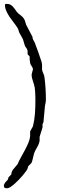

<svg xmlns="http://www.w3.org/2000/svg" viewBox="-35 -755 312 998"><path d="M-15.1 207Q-9.8 194.3 -2.7 187.7Q4.4 181.2 6.8 176.8Q6.8 175.8 7.8 171.6Q8.8 167.5 9.3 166.5L23.9 151.4Q23.9 143.6 26.6 137.7Q29.3 131.8 31.2 128.4Q39.1 119.1 43.9 113.3Q48.8 107.4 51.5 104.2Q54.2 101.1 55.4 99.6Q56.6 98.1 56.6 98.1Q63 82 73.5 63.5Q84 44.9 94.2 25.6Q104.5 6.3 112.3 -12.2Q120.1 -30.8 121.6 -46.4V-71.8L136.2 -98.6Q144 -129.9 146.5 -162.1Q148.9 -194.3 148.9 -226.6Q148.9 -236.8 148.9 -245.8Q148.9 -254.9 148.4 -263.2Q147.9 -271.5 147.5 -280.5Q147 -289.6 145.5 -299.8Q144 -308.6 141.4 -316.9Q138.7 -325.2 136 -333.5Q133.3 -341.8 131.3 -350.3Q129.4 -358.9 129.4 -368.2L136.2 -394.5Q136.2 -398.9 134.3 -402.8Q132.3 -406.7 129.9 -410.6Q127.4 -414.6 125 -418.7Q122.6 -422.9 121.6 -428.2Q121.6 -429.7 121.1 -432.6Q120.6 -435.5 120.1 -438.7Q119.6 -441.9 119.4 -444.8Q119.1 -447.8 119.1 -448.7V-461.4L108.4 -473.1V-490.7Q106.4 -501 101.1 -506.6Q95.7 -512.2 93.3 -520.5L84 -551.8Q83 -553.2 81.1 -556.6Q79.1 -560.1 76.9 -564.5Q74.7 -568.8 72.3 -573Q69.8 -577.1 68.4 -579.6Q64 -586.4 62.5 -593.5Q61 -600.6 56.6 -608.9Q48.3 -622.6 36.9 -637Q25.4 -651.4 15.1 -666.7Q4.9 -682.1 -2.2 -698Q-9.3 -713.9 -9.3 -730.5Q-9.3 -734.9 0 -734.9Q10.7 -734.9 18.3 -731Q25.9 -727.1 31.7 -720.9Q37.6 -714.8 42.5 -707.5Q47.4 -700.2 52.7 -692.9Q56.6 -688 61.5 -684.1Q66.4 -680.2 71.5 -676.3Q76.7 -672.4 81.5 -667.5Q86.4 -662.6 90.3 -656.2Q95.2 -647.9 97.7 -636.7Q100.1 -625.5 106 -616.7L133.8 -563.5Q133.8 -558.1 135 -554.4Q136.2 -550.8 137.9 -547.6Q139.6 -544.4 141.6 -541.3Q143.6 -538.1 145.5 -533.7Q155.3 -508.8 163.8 -484.4Q172.4 -460 180.2 -436Q181.2 -433.6 182.4 -427Q183.6 -420.4 183.6 -418V-393.6Q185.5 -382.3 190.7 -372.1Q195.8 -361.8 196.8 -348.1Q200.2 -321.3 201.9 -292.5Q203.6 -263.7 203.6 -237.3Q203.6 -227.1 200.7 -214.6Q197.8 -202.1 197.8 -194.3L190.9 -120.1Q190.4 -119.1 188.7 -115Q187 -110.8 186 -108.9V-92.3L170.9 -43.9V-23.4Q167.5 -4.9 158 10.3Q148.4 25.4 142.1 42.5Q140.6 47.9 138.9 55.2Q137.2 62.5 135.5 69.8Q133.8 77.1 131.8 83.7Q129.9 90.3 127 93.8L111.8 108.9L108.4 120.6Q107.4 125 100.8 134.3Q94.2 143.6 84.7 155Q75.2 166.5 63.5 178.7Q51.8 190.9 40.3 200.9Q28.8 210.9 18.8 217.3Q8.8 223.6 2 223.6Q-8.3 223.6 -11.7 220.5Q-15.1 217.3 -15.1 207Z"/></svg>

Font: IM FELL English SC
Style: Regular
Weight: 400
Designer: Igino Marini
Foundry: Igino Marini
Version: 3.00